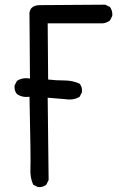

<svg xmlns="http://www.w3.org/2000/svg" viewBox="-20 -793 540 804"><path d="M138.7 -9.8 119.1 -19.5Q105.5 -48.8 107.4 -86.4Q109.4 -124 103.5 -387.7Q72.3 -383.8 50.8 -399.4Q39.1 -413.1 41 -434.6L50.8 -454.1Q74.2 -469.7 105.5 -463.9L103.5 -726.6Q99.6 -769.5 144.5 -771.5L420.9 -773.4L440.4 -763.7Q452.1 -748 450.2 -726.6L440.4 -707Q426.8 -697.3 411.1 -695.3H179.7L181.6 -460Q214.8 -456.1 249.5 -456.1Q284.2 -456.1 313.5 -442.4Q325.2 -428.7 323.2 -407.2L313.5 -387.7Q288.1 -372.1 252 -377.9L179.7 -383.8L183.6 -39.1L173.8 -19.5Q160.2 -7.8 138.7 -9.8Z"/></svg>

Font: JasonHandwriting4
Style: Regular
Weight: 400
Version: Version 1.01.21